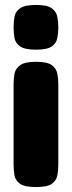

<svg xmlns="http://www.w3.org/2000/svg" viewBox="-20 -748 291 777"><path d="M125 9Q80 9 61 -4.5Q42 -18 38.5 -39Q35 -60 35 -82V-408Q35 -430 39 -450.5Q43 -471 62 -484.5Q81 -498 126 -498Q171 -498 189.5 -484.5Q208 -471 212 -450Q216 -429 216 -406V-81Q216 -59 212 -38Q208 -17 189.5 -4Q171 9 125 9ZM125 -547Q80 -547 61 -560.5Q42 -574 38.5 -595Q35 -616 35 -638Q35 -661 39 -681.5Q43 -702 62 -715Q81 -728 126 -728Q171 -728 189.5 -714.5Q208 -701 212 -680Q216 -659 216 -637Q216 -615 212 -594Q208 -573 189.5 -560Q171 -547 125 -547Z"/></svg>

Font: Fredoka Light
Style: Regular
Weight: 300
Designer: Ben Nathan
Foundry: Milena B. Brandão, Ben Nathan
Version: Version 2.001